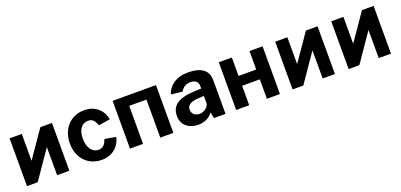

<svg xmlns="http://www.w3.org/2000/svg" viewBox="7 -1266 4178 2002"><g transform="rotate(-20 2095.5 -265.0)"><path d="M211 -232V-530H76V0H195L410 -312V0H546V-530H417Z M905 -540C754 -540 648 -427 648 -263C648 -100 755 10 905 10C1034 10 1109 -75 1126 -164L1003 -186C987 -143 966 -100 909 -100C840 -100 792 -162 792 -265C792 -366 837 -423 907 -423C962 -423 979 -386 999 -339L1126 -360C1111 -451 1038 -540 905 -540Z M1219 -530V0H1364V-422H1555V0H1700V-530Z M1975 10C2048 10 2106 -21 2138 -68L2150 0H2279V-373C2279 -473 2219 -540 2054 -540C1929 -540 1842 -480 1813 -385L1938 -371C1966 -421 2006 -436 2047 -436C2101 -436 2131 -411 2131 -363V-335L2067 -332C1879 -328 1795 -268 1795 -153C1795 -48 1873 10 1975 10ZM2027 -92C1980 -92 1942 -120 1942 -168C1942 -232 2009 -247 2079 -250L2131 -253V-177C2130 -133 2079 -92 2027 -92Z M2397 -530V0H2542V-216H2738V0H2883V-530H2738V-325H2542V-530Z M3158 -232V-530H3023V0H3142L3357 -312V0H3493V-530H3364Z M3780 -232V-530H3645V0H3764L3979 -312V0H4115V-530H3986Z"/></g></svg>

Font: Cheyenne Sans
Style: Bold
Weight: 700
Designer: The Public Sans project authors (U.S. Web Design System), Libre Franklin designed by Pablo Impallari and Rodrigo Fuenzal
Foundry: The Cheyenne Sans Project Authors
Version: Version 2.007